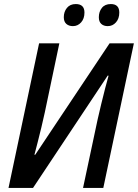

<svg xmlns="http://www.w3.org/2000/svg" viewBox="-20 -928 681 948"><path d="M22 0 173 -714H273L201 -372Q194 -339 184.5 -300Q175 -261 166 -225.5Q157 -190 150 -164H154L521 -714H641L490 0H390L462 -338Q470 -374 480 -415Q490 -456 499.5 -493Q509 -530 516 -554L512 -555L143 0ZM512 -799Q492 -799 480 -810Q468 -821 468 -843Q468 -870 483 -889Q498 -908 527 -908Q569 -908 569 -866Q569 -836 552.5 -817.5Q536 -799 512 -799ZM340 -799Q320 -799 307.5 -810Q295 -821 295 -843Q295 -870 310.5 -889Q326 -908 354 -908Q397 -908 397 -866Q397 -836 380.5 -817.5Q364 -799 340 -799Z"/></svg>

Font: Noto Sans SemiCondensed Medium
Style: Italic
Weight: 500
Width: 4
Italic angle: -12°
Designer: Monotype Design Team
Foundry: Monotype Imaging Inc.
Version: Version 2.013; ttfautohint (v1.8.4.7-5d5b)